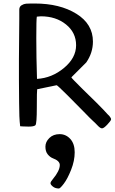

<svg xmlns="http://www.w3.org/2000/svg" viewBox="-20 -720 655 1095"><path d="M143 2 110 1Q104 1 95 0Q89 -47 89 -134L88 -267V-382Q88 -464 90 -614V-665Q90 -682 103 -690Q116 -698 129 -699Q142 -700 158 -700H178Q321 -700 415.5 -641.5Q510 -583 510 -483Q510 -419 472 -364L387 -279Q387 -275 451 -212Q553 -113 570 -94Q587 -75 593.5 -68.5Q600 -62 604 -58Q614 -46 613.5 -39Q613 -32 592.5 -10Q572 12 562 12Q552 12 537.5 -3.5Q523 -19 509.5 -31Q496 -43 458.5 -82Q421 -121 364 -177.5Q307 -234 303 -234L192 -211Q190 -203 190 -108.5Q190 -14 182 -6Q174 2 143 2ZM190 -625Q187 -609 187 -503Q187 -397 191 -270Q276 -275 345 -332.5Q414 -390 414 -462Q414 -534 356.5 -580.5Q299 -627 213 -627Q206 -627 190 -625ZM316 355Q295 355 281.5 344Q268 333 268 325Q268 317 281 302Q321 254 321 221Q321 197 280 182Q265 176 252 160Q239 144 239 116.5Q239 89 261.5 67Q284 45 320 45Q356 45 381 72.5Q406 100 406 148.5Q406 197 385.5 248.5Q365 300 344 327.5Q323 355 316 355Z"/></svg>

Font: Cagliostro
Style: Regular
Weight: 400
Designer: Matthew Desmond
Foundry: Matthew Desmond
Version: Version